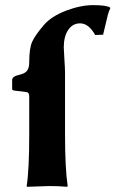

<svg xmlns="http://www.w3.org/2000/svg" viewBox="-20 -718 446 741"><path d="M92.8 -346.2Q92.8 -362.3 81.1 -362.8L37.1 -368.2Q27.3 -369.1 26.9 -374V-409.2Q26.9 -423.3 54.2 -429.2Q76.2 -434.1 84.5 -445.1Q92.8 -456.1 92.8 -477.1Q92.8 -532.2 104.5 -557.6Q116.2 -583 149.9 -622.1Q178.7 -655.3 234.9 -676.8Q291 -698.2 339.8 -698.2Q390.6 -698.2 404.8 -689L405.8 -686Q400.9 -678.2 396 -659.7Q391.1 -641.1 385.5 -616Q379.9 -590.8 377.9 -584L347.2 -583Q322.3 -627.9 289.1 -627.9Q260.3 -627.9 243.2 -602.5Q226.1 -577.1 226.1 -535.2Q226.1 -527.3 228.5 -490.2Q231 -453.1 231 -439V-200.2Q231 -67.4 241.2 0L238.8 2.9Q205.6 0 171.9 0L84 2.9L83 0Q92.8 -63 92.8 -200.2Z"/></svg>

Font: Linux Biolinum O
Style: Bold
Weight: 700
Designer: Philipp H. Poll
Foundry: Philipp H. Poll
Version: Version 1.3.2